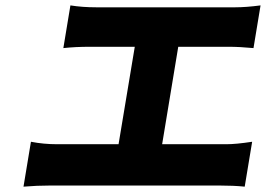

<svg xmlns="http://www.w3.org/2000/svg" viewBox="-20 -704 996 715"><path d="M167.3 -13.1Q117.5 -13.1 67.5 -8.9L95.2 -176.1Q142.4 -166.9 192.5 -166.9H421.5L481.9 -529.8H313.6Q260.7 -529.8 215.9 -524.9L242.2 -683.9Q286.6 -676.8 338.1 -676.8H856.2Q896 -676.8 950.3 -683.9L924 -524.9Q872.5 -529.8 831.7 -529.8H643.8L583.8 -166.9H822.8Q858.7 -166.9 919 -176.1L891.3 -8.9Q850.1 -13.1 797.2 -13.1Z"/></svg>

Font: Karasuma Gothic
Style: Italic
Weight: 900
Italic angle: -9.39999°
Designer: Rasmus Andersson / Ryoko Nishizuka
Foundry: Genbu
Version: Version 1.00